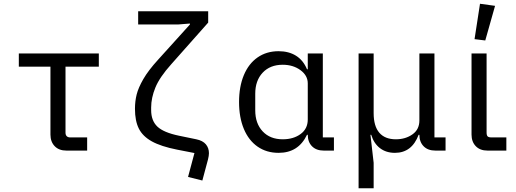

<svg xmlns="http://www.w3.org/2000/svg" viewBox="-20 -800 2740 1020"><path d="M333 0Q293 0 270.5 -23.5Q248 -47 248 -85V-446H80V-516H505V-446H328V-95Q328 -83 334.5 -76.5Q341 -70 353 -70H443V0Z M714 -740H1086V-680L890 -459Q828 -390 805.5 -335Q783 -280 783 -229V-215Q783 -159 816 -127.5Q849 -96 931 -79L1023 -60Q1057 -53 1073.5 -33.5Q1090 -14 1090 14Q1090 27 1085 47L1055 159L979 140L1013 13L921 -5Q835 -22 786.5 -49Q738 -76 717.5 -117Q697 -158 697 -222Q697 -262 706 -298Q715 -334 741.5 -380Q768 -426 820 -483L989 -670V-675L927 -670H714Z M1754 0H1700Q1660 0 1637.5 -23Q1615 -46 1615 -84H1611Q1588 -36 1550.5 -12Q1513 12 1460 12Q1396 12 1348.5 -21Q1301 -54 1275.5 -115Q1250 -176 1250 -258Q1250 -340 1275.5 -401Q1301 -462 1348.5 -495Q1396 -528 1460 -528Q1514 -528 1552.5 -504Q1591 -480 1611 -432H1615V-516H1695V-70H1754ZM1615 -165V-357Q1615 -399 1576 -427.5Q1537 -456 1482 -456Q1415 -456 1375.5 -414Q1336 -372 1336 -302V-214Q1336 -144 1375.5 -102Q1415 -60 1482 -60Q1539 -60 1577 -88Q1615 -116 1615 -165Z M1885 200V-516H1965V-199Q1965 -130 1995 -95Q2025 -60 2083 -60Q2134 -60 2171 -86Q2208 -112 2208 -160V-516H2288V-70H2347V0H2293Q2253 0 2230.5 -23Q2208 -46 2208 -84H2204Q2168 12 2078 12Q2031 12 1998.5 -13Q1966 -38 1952 -84H1948L1965 65V200Z M2670 0H2570Q2530 0 2507.5 -23.5Q2485 -47 2485 -85V-516H2565V-96Q2565 -81 2570.5 -75.5Q2576 -70 2591 -70H2670ZM2501 -592 2530 -780 2610 -769 2558 -585Z"/></svg>

Font: iA Writer Quattro V
Style: Regular
Weight: 400
Designer: Mike Abbink, Paul van der Laan, Pieter van Rosmalen, Oliver Reichenstein
Foundry: Information Architects Inc.
Version: Version 2.000